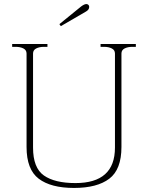

<svg xmlns="http://www.w3.org/2000/svg" viewBox="-20 -917 730 947"><path d="M273 -798 380 -885Q396 -897 406 -897Q412 -897 416 -893Q420 -889 420 -883Q420 -869 404 -860L280 -788ZM111 -192V-653Q111 -670 95.5 -678Q80 -686 57 -686H40V-700H214V-686H197Q174 -686 158.5 -678Q143 -670 143 -653V-189Q143 -89 196.5 -51.5Q250 -14 352 -14Q547 -14 547 -189V-653Q547 -670 531.5 -678Q516 -686 493 -686H476V-700H650V-686H633Q610 -686 594.5 -678Q579 -670 579 -653V-192Q579 -81 519 -35.5Q459 10 345 10Q231 10 171 -35.5Q111 -81 111 -192Z"/></svg>

Font: Taviraj Thin
Style: Regular
Weight: 250
Designer: Katatrad Team
Foundry: CadsonDemak
Version: Version 1.001